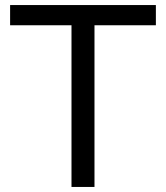

<svg xmlns="http://www.w3.org/2000/svg" viewBox="-20 -740 657 760"><path d="M263 -640H20V-720H597V-640H354V0H263Z"/></svg>

Font: Aspekta Variable
Style: Regular
Weight: 400
Designer: Ivo Dolenc
Version: Version 2.100